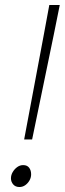

<svg xmlns="http://www.w3.org/2000/svg" viewBox="-20 -739 260 771"><path d="M77 -179 156 -600 178 -719H220L196 -600L109 -179ZM58 12Q42 12 33 1.5Q24 -9 24 -23Q24 -36 31 -48Q38 -60 49 -68Q60 -76 73 -76Q89 -76 97 -65.5Q105 -55 105 -39Q105 -26 98.5 -14.5Q92 -3 81.5 4.5Q71 12 58 12Z"/></svg>

Font: Source Sans 3 Light
Style: Italic
Weight: 300
Italic angle: -11°
Designer: Paul D. Hunt
Foundry: Adobe
Version: Version 3.046;hotconv 1.0.118;makeotfexe 2.5.65603